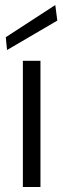

<svg xmlns="http://www.w3.org/2000/svg" viewBox="-20 -744 252 764"><path d="M71 0V-502H141V0ZM8 -545 3 -596 200 -724 208 -662Z"/></svg>

Font: DM Sans 16pt Light
Style: Regular
Weight: 300
Version: Version 4.004;gftools[0.9.30]